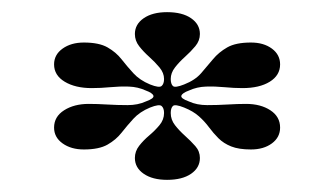

<svg xmlns="http://www.w3.org/2000/svg" viewBox="-20 -747 552 316"><path d="M255 -451Q231 -451 216.5 -461Q202 -471 202 -487Q202 -498 209 -507Q216 -516 225.5 -524Q235 -532 242.5 -541Q250 -550 250 -561Q250 -569 246 -572.5Q242 -576 227 -570Q210 -563 199.5 -551.5Q189 -540 180 -528.5Q171 -517 157 -509Q143 -501 118 -501Q97 -501 83 -511Q69 -521 69 -537Q69 -555 85.5 -565.5Q102 -576 126 -576Q140 -576 156.5 -575Q173 -574 190 -574Q207 -574 220 -580Q234 -585 232.5 -589.5Q231 -594 220 -598Q207 -604 192 -604.5Q177 -605 161.5 -603.5Q146 -602 131 -602Q104 -602 86.5 -612.5Q69 -623 69 -641Q69 -657 83 -667Q97 -677 118 -677Q143 -677 157 -669Q171 -661 180 -649.5Q189 -638 199.5 -626.5Q210 -615 227 -608Q242 -602 246 -605.5Q250 -609 250 -617Q250 -627 242.5 -636Q235 -645 225.5 -653.5Q216 -662 209 -671Q202 -680 202 -691Q202 -707 216.5 -717Q231 -727 255 -727Q280 -727 294.5 -717Q309 -707 309 -691Q309 -680 301.5 -671Q294 -662 284.5 -653.5Q275 -645 268 -636Q261 -627 261 -617Q261 -609 264.5 -605.5Q268 -602 283 -608Q301 -615 311 -626.5Q321 -638 330.5 -649.5Q340 -661 354 -669Q368 -677 393 -677Q414 -677 427.5 -667Q441 -657 441 -641Q441 -623 424 -612.5Q407 -602 379 -602Q365 -602 349.5 -603.5Q334 -605 319 -604.5Q304 -604 291 -598Q280 -594 278.5 -589.5Q277 -585 291 -580Q304 -574 321 -574Q338 -574 354.5 -575Q371 -576 385 -576Q409 -576 425 -565.5Q441 -555 441 -537Q441 -521 427.5 -511Q414 -501 393 -501Q373 -501 360.5 -506Q348 -511 339.5 -519.5Q331 -528 324 -537.5Q317 -547 307.5 -555.5Q298 -564 283 -570Q268 -576 264.5 -572.5Q261 -569 261 -561Q261 -550 268 -541Q275 -532 284.5 -523.5Q294 -515 301.5 -506.5Q309 -498 309 -487Q309 -471 294.5 -461Q280 -451 255 -451Z"/></svg>

Font: Kalnia SemiExpanded
Style: Regular
Weight: 400
Width: 6
Designer: Frida Medrano
Foundry: Frida Medrano
Version: Version 1.105